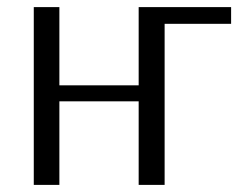

<svg xmlns="http://www.w3.org/2000/svg" viewBox="-20 -520 688 540"><path d="M630 -500V-453H443V0H370V-235H147V0H75V-500H147V-280H370V-500Z"/></svg>

Font: Arsenal
Style: Regular
Weight: 400
Designer: Andrij Shevchenko
Foundry: Stairsfor
Version: Version 2.001;PS 002.001;hotconv 1.0.88;makeotf.lib2.5.64775